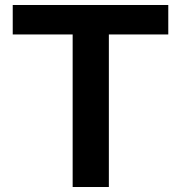

<svg xmlns="http://www.w3.org/2000/svg" viewBox="-20 -749 725 769"><path d="M271 0V-611H31V-729H654V-611H416V0Z"/></svg>

Font: Hubot Sans Condensed ExtraLight SemiBold
Style: Regular
Weight: 600
Version: Version 2.000